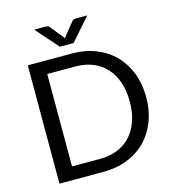

<svg xmlns="http://www.w3.org/2000/svg" viewBox="-129 -1015 1018 1123"><g transform="rotate(-15 380.0 -454.0)"><path d="M712.5 -358C712.5 -411.7 704 -460.5 687 -504.5C670 -548.5 646 -586.2 615 -617.8C584 -649.2 546.8 -673.6 503.2 -690.8C459.8 -707.9 411.7 -716.5 359 -716.5H91.5V0H359C411.7 0 459.8 -8.6 503.2 -25.8C546.8 -42.9 584 -67.2 615 -98.5C646 -129.8 670 -167.5 687 -211.5C704 -255.5 712.5 -304.3 712.5 -358ZM613 -358C613 -314 607 -274.7 595 -240C583 -205.3 566 -176.1 544 -152.2C522 -128.4 495.3 -110.2 464 -97.5C432.7 -84.8 397.7 -78.5 359 -78.5H188.5V-638H359C397.7 -638 432.7 -631.7 464 -619C495.3 -606.3 522 -588 544 -564C566 -540 583 -510.7 595 -476C607 -441.3 613 -402 613 -358ZM503 -908.5H438C434 -908.5 429.2 -908 423.8 -907C418.2 -906 413.3 -902.5 409 -896.5L348.5 -821.5L342.5 -812.5L336.5 -821.5L275.5 -897C271.5 -902.7 266.8 -906 261.2 -907C255.8 -908 251 -908.5 247 -908.5H182L301 -773H384Z"/></g></svg>

Font: LatoLatin
Style: Regular
Weight: 400
Designer: Lukasz Dziedzic with Adam Twardoch and Botio Nikoltchev
Foundry: tyPoland Lukasz Dziedzic
Version: Version 2.015; 2015-08-06; http://www.latofonts.com/